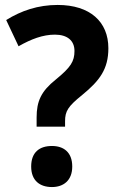

<svg xmlns="http://www.w3.org/2000/svg" viewBox="-20 -744 478 776"><path d="M128 -232H243V-254C243 -295 255 -314 312 -360C383 -418 418 -465 418 -549C418 -656 344 -724 213 -724C134 -724 66 -701 5 -663L55 -557C106 -586 153 -604 202 -604C252 -604 281 -580 281 -538C281 -496 266 -472 206 -423C146 -375 128 -335 128 -269ZM106 -71C106 -14 141 12 190 12C236 12 272 -14 272 -71C272 -129 237 -154 190 -154C140 -154 106 -129 106 -71Z"/></svg>

Font: Noto Sans Khmer SemiCondensed
Style: Bold
Weight: 700
Width: 4
Designer: Danh Hong and the Monotype Design Team
Foundry: Monotype Imaging Inc.
Version: Version 2.004